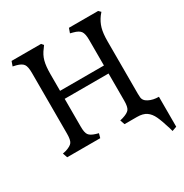

<svg xmlns="http://www.w3.org/2000/svg" viewBox="-186 -798 1078 1122"><g transform="rotate(-30 352.5 -237.5)"><path d="M688 -38V164L657 175L651 153Q633 94 618.5 63Q604 32 581 16Q558 0 518 0H434L423 -31L442 -36Q478 -47 489.5 -62.5Q501 -78 501 -120V-303H205V-114Q205 -75 216 -59.5Q227 -44 260 -34L278 -29L270 0H47L36 -31L58 -36Q93 -47 104 -62.5Q115 -78 115 -120V-530Q115 -572 103.5 -588.5Q92 -605 58 -614L36 -619L47 -650H246L258 -636L246 -619Q223 -590 214 -556.5Q205 -523 205 -469V-357H501V-530Q501 -571 489 -588Q477 -605 442 -614L423 -619L434 -650H631L645 -636L631 -619Q609 -589 599.5 -555.5Q590 -522 590 -469V-114Q590 -101 591 -95Q591 -68 620 -53Q649 -38 688 -38Z"/></g></svg>

Font: Kurale
Style: Regular
Weight: 400
Designer: Eduardo Rodriguez Tunni
Foundry: Eduardo Rodriguez Tunni
Version: Version 2.000